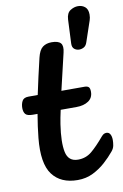

<svg xmlns="http://www.w3.org/2000/svg" viewBox="-101 -992 674 1054"><g transform="rotate(-10 236.0 -465.0)"><path d="M245 5Q151 5 104.5 -57Q58 -119 72 -260Q78 -321 90 -391H64Q33 -391 23 -403Q13 -415 13 -437Q13 -459 22 -476Q31 -493 58 -493H109Q119 -540 130 -589.5Q141 -639 154 -693Q164 -735 184 -750Q204 -765 234 -765Q271 -765 284.5 -749.5Q298 -734 289 -697Q260 -577 241 -493H370Q385 -493 392.5 -486.5Q400 -480 400 -460Q400 -426 374 -408.5Q348 -391 307 -391H219Q209 -346 204 -313Q189 -214 200.5 -159.5Q212 -105 266 -105Q310 -105 342.5 -132Q375 -159 417 -209Q425 -218 431.5 -220.5Q438 -223 444 -223Q458 -223 465 -210.5Q472 -198 472 -178Q472 -164 469 -147.5Q466 -131 453 -116Q431 -89 400 -61Q369 -33 330.5 -14Q292 5 245 5ZM377 -699Q362 -699 350 -708.5Q338 -718 339 -740L345 -872Q347 -908 368 -921.5Q389 -935 411 -935Q434 -935 450 -921.5Q466 -908 466 -879Q466 -861 461 -847L422 -732Q416 -713 403.5 -706Q391 -699 377 -699Z"/></g></svg>

Font: Pacifico
Style: Regular
Weight: 400
Designer: Vernon Adams
Foundry: Vernon Adams
Version: Version 3.010; ttfautohint (v1.8.4.7-5d5b)